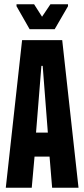

<svg xmlns="http://www.w3.org/2000/svg" viewBox="-20 -875 393 895"><path d="M7 0 83 -688H270L346 0H223L211 -145H141L128 0ZM148 -257H203L179 -568H173ZM118 -739 57 -846V-855H139L176 -797L215 -855H297V-846L235 -739Z"/></svg>

Font: Saira Ultra Condensed ExtraBold
Style: Regular
Weight: 800
Width: 1
Designer: Hector Gatti with collaboration of the Omnibus-Type team
Foundry: Omnibus-Type
Version: Version 1.001; ttfautohint (v1.8)